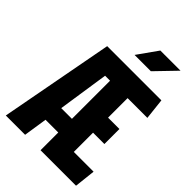

<svg xmlns="http://www.w3.org/2000/svg" viewBox="-269 -1050 1161 1161"><g transform="rotate(45 312.0 -469.0)"><path d="M306 0H609.5L624.5 -135H455.5V-299.5H552.5V-428H455.5V-595H624.5L609.5 -730H146L9 0H174L197 -151.5H306ZM214.5 -268.5 263.5 -594.5H306V-268.5ZM300.5 -809.5 392 -938.5H564.5L440 -809.5Z"/></g></svg>

Font: Monaspace Argon ExtraBold
Style: Bold
Weight: 800
Designer: Riley Cran & the Lettermatic Team
Foundry: Lettermatic
Version: Version 1.000 (Monaspace Argon)